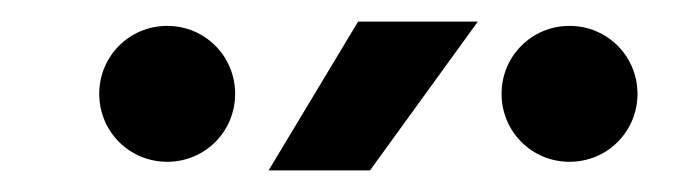

<svg xmlns="http://www.w3.org/2000/svg" viewBox="-20 -729 640 178"><path d="M229 -571H323L423 -709H312ZM135 -579C170 -579 198 -607 198 -642C198 -677 170 -705 135 -705C100 -705 72 -677 72 -642C72 -607 100 -579 135 -579ZM508 -579C543 -579 571 -607 571 -642C571 -677 543 -705 508 -705C473 -705 445 -677 445 -642C445 -607 473 -579 508 -579Z"/></svg>

Font: Hibana SubMedium
Style: Regular
Weight: 500
Width: 6
Designer: pygmalion
Foundry: ybstudio
Version: Version 0.930;hotconv 1.0.109;makeotfexe 2.5.65596